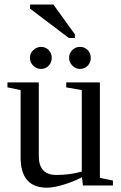

<svg xmlns="http://www.w3.org/2000/svg" viewBox="-20 -826 540 855"><path d="M152.8 -130.9Q152.8 -46.9 231 -46.9Q291.5 -46.9 344.2 -62V-424.8L274.9 -437V-459H424.8V-34.2L482.9 -22V0H349.1L345.2 -37.1Q310.5 -18.1 265.1 -4.2Q219.7 9.8 189 9.8Q71.8 9.8 71.8 -125V-424.8L13.2 -437V-459H152.8ZM384.3 -568.4Q384.3 -547.9 370.6 -533.4Q356.9 -519 336.4 -519Q315.9 -519 301.8 -534.2Q287.6 -549.3 287.6 -568.4Q287.6 -588.9 301.8 -603Q315.9 -617.2 336.4 -617.2Q356.9 -617.2 370.6 -603Q384.3 -588.9 384.3 -568.4ZM210.4 -568.4Q210.4 -547.9 196.8 -533.4Q183.1 -519 162.6 -519Q142.6 -519 127.9 -533.7Q113.3 -548.3 113.3 -568.4Q113.3 -588.9 128.4 -603Q143.6 -617.2 162.6 -617.2Q183.1 -617.2 196.8 -603Q210.4 -588.9 210.4 -568.4ZM286.6 -656.7 113.8 -787.6V-805.7H217.8L313.5 -672.9V-656.7Z"/></svg>

Font: Tinos
Style: Regular
Weight: 400
Designer: Steve Matteson
Foundry: Monotype Imaging Inc.
Version: Version 1.23